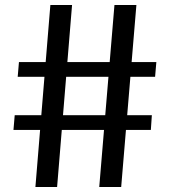

<svg xmlns="http://www.w3.org/2000/svg" viewBox="-20 -735 682 770"><path d="M269 -715 209 15H122L182 -715ZM527 -715 466 15H378L439 -715ZM607 -486 602 -427H51L56 -486ZM589 -273 585 -214H34L39 -273Z"/></svg>

Font: Pathway Extreme Condensed Medium
Style: Regular
Weight: 500
Width: 3
Version: Version 1.001;gftools[0.9.26]